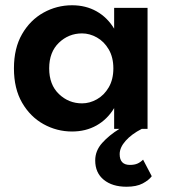

<svg xmlns="http://www.w3.org/2000/svg" viewBox="-20 -490 642 730"><path d="M33 -230Q33 -307 64 -360.5Q95 -414 145.5 -442Q196 -470 254 -470Q306 -470 347 -447Q388 -424 414 -381V-460H541V0H519Q480 20 457.5 45.5Q435 71 435 96Q435 137 474 137Q491 137 502.5 132Q514 127 524 117L557 180Q546 195 522.5 207.5Q499 220 461 220Q407 220 374.5 193.5Q342 167 342 120Q342 83 368.5 53.5Q395 24 434 0H414V-79Q388 -36 347 -13Q306 10 254 10Q196 10 145.5 -18Q95 -46 64 -99.5Q33 -153 33 -230ZM167 -230Q167 -168 204 -132.5Q241 -97 292 -97Q321 -97 348.5 -112.5Q376 -128 393.5 -158Q411 -188 411 -230Q411 -272 393.5 -302Q376 -332 348.5 -347.5Q321 -363 292 -363Q241 -363 204 -327.5Q167 -292 167 -230Z"/></svg>

Font: Von Semi
Style: Regular
Weight: 600
Version: Version 4.000; ttfautohint (v1.8.4.7-5d5b)